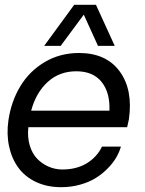

<svg xmlns="http://www.w3.org/2000/svg" viewBox="-20 -775 604 800"><path d="M232.9 -584H164.1L289.1 -754.9H379.9L458 -584H388.2L329.1 -713.9ZM517.1 -277.8Q511.7 -251.5 509.8 -245.1H98.1Q93.8 -203.1 104 -168.9Q114.3 -134.8 135 -113.5Q155.8 -92.3 182.1 -80.8Q208.5 -69.3 237.8 -68.8Q297.9 -68.4 340.8 -94.2Q383.8 -120.1 404.8 -164.1H483.9Q477.5 -142.1 465.1 -120.1Q452.6 -98.1 430.7 -75.2Q408.7 -52.2 381.3 -34.7Q354 -17.1 314.9 -5.9Q275.9 5.4 231.9 4.9Q174.3 4.4 128.9 -17.3Q83.5 -39.1 56.2 -76.7Q28.8 -114.3 17.8 -165.3Q6.8 -216.3 15.1 -273.9Q26.9 -353.5 65.2 -416.5Q103.5 -479.5 167 -516.8Q230.5 -554.2 309.1 -554.2Q422.4 -554.2 478.5 -477.8Q534.7 -401.4 517.1 -277.8ZM297.9 -478Q227.1 -478 178.5 -433.3Q129.9 -388.7 109.9 -314H436Q439 -389.2 403.3 -433.6Q367.7 -478 297.9 -478Z"/></svg>

Font: Oakes Grotesk
Style: Italic
Weight: 400
Italic angle: -8°
Designer: Samuel Oakes
Foundry: Samuel Oakes
Version: Version 1.000;PS 001.000;hotconv 1.0.88;makeotf.lib2.5.64775